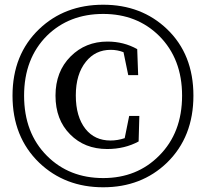

<svg xmlns="http://www.w3.org/2000/svg" viewBox="-20 -775 872 813"><path d="M527 -284H570L567 -176Q508 -144 434 -144Q338 -144 277 -206Q215 -268 215 -370Q215 -472 279 -536Q342 -599 435 -599Q504 -599 561 -567L565 -457H523L503 -554Q477 -564 449 -564Q384 -564 344 -514Q301 -461 301 -371Q301 -281 342 -229Q381 -180 448 -180Q478 -180 508 -190ZM654 -116Q751 -213 751 -370Q751 -526 654 -623Q560 -716 417 -716Q273 -716 179 -624Q82 -527 82 -370Q82 -212 179 -115Q273 -21 417 -21Q560 -21 654 -116ZM687 -652Q799 -545 799 -370Q799 -195 687 -86Q579 18 417 18Q255 18 146 -86Q33 -195 33 -370Q33 -544 146 -652Q254 -755 417 -755Q579 -755 687 -652Z"/></svg>

Font: `n[OS CN SemiBold
Style: <[WOS[P|ûg*[NI>           
Weight: 600
Designer: Ryoko NISHIZUKA ¬âXZm¬º[P (kana & ideographs); Frank Grie√ühammer (Latin, Greek & Cyrillic); Wenlong ZHANG _ e¬á¬ü¬ô (b
Foundry: Adobe Systems Incorporated
Version: Version 1.00 April 7, 2017, initial release